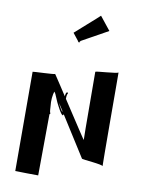

<svg xmlns="http://www.w3.org/2000/svg" viewBox="-108 -1119 885 1185"><g transform="rotate(10 334.5 -527.0)"><path d="M278 -913C279 -913 322 -856 323 -857C324 -859 323 -860 323 -862C324 -863 325 -865 327 -867C334 -874 336 -879 342 -886C346 -891 339 -896 335 -892C330 -885 326 -880 320 -873C316 -868 314 -865 314 -862L494 -962L427 -1046C428 -1045 277 -913 278 -913ZM294 -419C292 -422 289 -428 284 -435C263 -468 249 -514 230 -549C226 -556 220 -548 219 -544C219 -543 464 -157 464 -157C462 -152 601 -144 598 -132C595 -120 595 -729 594 -720C593 -711 452 -704 452 -699C453 -678 453 -289 455 -272C455 -268 209 -648 210 -643C211 -638 70 -634 71 -632L72 -10C72 -9 215 -8 216 -8C217 -8 218 -391 219 -392C221 -393 225 -394 223 -398C217 -412 219 -425 217 -443C213 -475 216 -513 226 -538C233 -523 246 -492 253 -475C258 -464 293 -393 302 -400C308 -405 304 -418 303 -430C302 -438 302 -444 302 -449V-464V-498C302 -513 303 -529 308 -537C312 -541 303 -547 300 -542C292 -533 293 -516 293 -498V-464V-449C293 -442 294 -427 294 -419Z"/></g></svg>

Font: Hussar Wojna
Style: 3
Weight: 400
Designer: Robert Jablonski
Foundry: Cannot Into Space Fonts
Version: Version 1.01